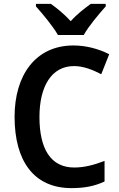

<svg xmlns="http://www.w3.org/2000/svg" viewBox="-20 -1024 613 988"><path d="M278 -844H411C435 -888 490 -953 524 -991V-1004H447C414 -980 377 -952 344 -915C311 -951 273 -982 242 -1004H165V-991C200 -952 254 -887 278 -844ZM361 -684C409 -684 457 -665 501 -642L542 -745C486 -773 423 -790 358 -790C162 -790 55 -636 55 -423C55 -197 153 -56 348 -56C415 -56 466 -66 518 -90V-196C463 -175 414 -162 362 -162C241 -162 183 -258 183 -422C183 -578 244 -684 361 -684Z"/></svg>

Font: Noto Sans Malayalam UI SemiCondensed SemiBold
Style: Regular
Weight: 600
Width: 4
Designer: Jelle Bosma - Monotype Design Team
Foundry: Monotype Imaging Inc.
Version: Version 2.104